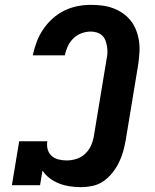

<svg xmlns="http://www.w3.org/2000/svg" viewBox="-20 -763 640 791"><path d="M313 8Q290 8 267 4.5Q244 1 223.5 -7Q203 -15 185 -28.5Q167 -42 155 -60L145 0H29L59 -181H175Q172 -164 176.5 -147.5Q181 -131 193 -120.5Q205 -110 221.5 -106Q238 -102 255 -102Q275 -102 295.5 -108.5Q316 -115 331.5 -130Q347 -145 355.5 -164.5Q364 -184 367 -204L419 -519Q422 -532 422.5 -545Q423 -558 421 -571Q419 -584 414.5 -596Q410 -608 401 -616.5Q392 -625 379.5 -629Q367 -633 354 -633Q335 -633 316 -626Q297 -619 282.5 -605Q268 -591 259.5 -573Q251 -555 247 -535H115Q121 -563 131 -590Q141 -617 157.5 -641.5Q174 -666 196 -686Q218 -706 244.5 -719Q271 -732 298.5 -737.5Q326 -743 354 -743Q378 -743 401.5 -740Q425 -737 446.5 -729Q468 -721 486.5 -708Q505 -695 518.5 -678Q532 -661 540.5 -639.5Q549 -618 552.5 -595Q556 -572 554.5 -548Q553 -524 550 -501L498 -186Q494 -163 487.5 -139.5Q481 -116 470 -93.5Q459 -71 443 -51Q427 -31 406 -16.5Q385 -2 361 3Q337 8 313 8Z"/></svg>

Font: Iosevka Curly Slab XBdExObl
Style: Regular
Weight: 800
Width: 7
Italic angle: -9°
Monospace: yes
Designer: Belleve Invis
Foundry: Belleve Invis
Version: Version 11.1.0; ttfautohint (v1.8.3)